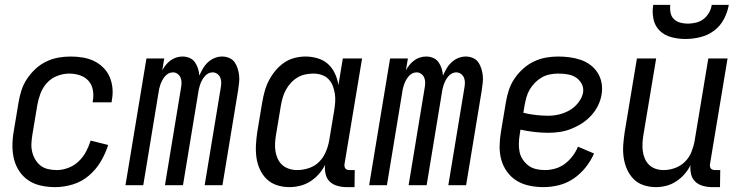

<svg xmlns="http://www.w3.org/2000/svg" viewBox="-20 -760 3040 788"><path d="M207 8Q177 8 149 2Q121 -4 98.5 -18.5Q76 -33 60.5 -55.5Q45 -78 38 -105Q31 -132 31 -161Q31 -190 36 -219L56 -339Q60 -364 68 -389Q76 -414 91 -436.5Q106 -459 126 -477.5Q146 -496 170 -507.5Q194 -519 219.5 -523.5Q245 -528 270 -528Q295 -528 319.5 -524Q344 -520 365 -510Q386 -500 403 -483.5Q420 -467 429.5 -445.5Q439 -424 441.5 -399Q444 -374 439 -349L438 -340H360L361 -346Q365 -369 361 -391Q357 -413 343 -428.5Q329 -444 308 -451Q287 -458 264 -458Q240 -458 215 -448.5Q190 -439 172.5 -419.5Q155 -400 146 -376Q137 -352 133 -328L113 -208Q110 -190 109 -172Q108 -154 112 -137Q116 -120 125 -105Q134 -90 147 -80Q160 -70 177.5 -66Q195 -62 213 -62Q236 -62 260 -71Q284 -80 302.5 -97.5Q321 -115 333 -137.5Q345 -160 352 -183L424 -165Q413 -130 393.5 -97Q374 -64 344.5 -39Q315 -14 278.5 -3Q242 8 207 8Z M495 0 581 -520H654L646 -471Q652 -483 660.5 -493.5Q669 -504 680 -512Q691 -520 703.5 -524Q716 -528 729 -528Q745 -528 758.5 -522Q772 -516 780 -504.5Q788 -493 792.5 -479Q797 -465 798 -450Q805 -465 813 -479Q821 -493 833.5 -504.5Q846 -516 861 -522Q876 -528 892 -528Q907 -528 921 -522Q935 -516 943 -504.5Q951 -493 955.5 -478.5Q960 -464 961.5 -449Q963 -434 961 -418.5Q959 -403 957 -388L893 0H820L886 -400Q888 -411 888 -421.5Q888 -432 884 -441.5Q880 -451 871.5 -457Q863 -463 852 -463Q843 -463 834.5 -458.5Q826 -454 819.5 -446Q813 -438 808.5 -429.5Q804 -421 801 -412Q798 -403 796 -394Q794 -385 793 -376L731 0H657L723 -400Q725 -411 725 -421.5Q725 -432 721 -441.5Q717 -451 708.5 -457Q700 -463 690 -463Q680 -463 671.5 -458.5Q663 -454 656.5 -446Q650 -438 645.5 -429.5Q641 -421 638 -412Q635 -403 633 -394Q631 -385 630 -376L568 0Z M1168 8Q1141 8 1116.5 0Q1092 -8 1074.5 -25Q1057 -42 1046.5 -65Q1036 -88 1032.5 -113.5Q1029 -139 1030.5 -166Q1032 -193 1036 -219L1056 -339Q1060 -362 1066 -384.5Q1072 -407 1083 -428.5Q1094 -450 1109.5 -469Q1125 -488 1145 -502Q1165 -516 1188 -522Q1211 -528 1234 -528Q1260 -528 1284.5 -520.5Q1309 -513 1326.5 -497Q1344 -481 1354.5 -458.5Q1365 -436 1369 -411L1387 -520H1466L1394 -87Q1393 -82 1394 -77Q1395 -72 1397.5 -68.5Q1400 -65 1405 -63.5Q1410 -62 1415 -62H1436L1435 8H1403Q1384 8 1365.5 3Q1347 -2 1334 -14Q1321 -26 1316.5 -45Q1312 -64 1314 -83Q1304 -63 1288.5 -45.5Q1273 -28 1253.5 -15.5Q1234 -3 1211.5 2.5Q1189 8 1168 8ZM1200 -62Q1223 -62 1247.5 -70Q1272 -78 1289.5 -95.5Q1307 -113 1317 -136.5Q1327 -160 1331 -183L1351 -303Q1354 -321 1355.5 -339Q1357 -357 1354.5 -374Q1352 -391 1346 -407Q1340 -423 1328.5 -435Q1317 -447 1300.5 -452.5Q1284 -458 1266 -458Q1250 -458 1233 -454.5Q1216 -451 1201 -442Q1186 -433 1174 -420Q1162 -407 1153.5 -391.5Q1145 -376 1140.5 -360Q1136 -344 1133 -328L1113 -208Q1110 -191 1109 -173.5Q1108 -156 1110.5 -139.5Q1113 -123 1120 -108Q1127 -93 1139 -82.5Q1151 -72 1167 -67Q1183 -62 1200 -62Z M1495 0 1581 -520H1654L1646 -471Q1652 -483 1660.5 -493.5Q1669 -504 1680 -512Q1691 -520 1703.5 -524Q1716 -528 1729 -528Q1745 -528 1758.5 -522Q1772 -516 1780 -504.5Q1788 -493 1792.5 -479Q1797 -465 1798 -450Q1805 -465 1813 -479Q1821 -493 1833.5 -504.5Q1846 -516 1861 -522Q1876 -528 1892 -528Q1907 -528 1921 -522Q1935 -516 1943 -504.5Q1951 -493 1955.5 -478.5Q1960 -464 1961.5 -449Q1963 -434 1961 -418.5Q1959 -403 1957 -388L1893 0H1820L1886 -400Q1888 -411 1888 -421.5Q1888 -432 1884 -441.5Q1880 -451 1871.5 -457Q1863 -463 1852 -463Q1843 -463 1834.5 -458.5Q1826 -454 1819.5 -446Q1813 -438 1808.5 -429.5Q1804 -421 1801 -412Q1798 -403 1796 -394Q1794 -385 1793 -376L1731 0H1657L1723 -400Q1725 -411 1725 -421.5Q1725 -432 1721 -441.5Q1717 -451 1708.5 -457Q1700 -463 1690 -463Q1680 -463 1671.5 -458.5Q1663 -454 1656.5 -446Q1650 -438 1645.5 -429.5Q1641 -421 1638 -412Q1635 -403 1633 -394Q1631 -385 1630 -376L1568 0Z M2210 8Q2181 8 2152.5 2Q2124 -4 2101 -18Q2078 -32 2061.5 -54.5Q2045 -77 2037.5 -104Q2030 -131 2030.5 -160.5Q2031 -190 2036 -219L2056 -339Q2060 -364 2068 -389Q2076 -414 2091 -436.5Q2106 -459 2126.5 -477.5Q2147 -496 2171 -507.5Q2195 -519 2220 -523.5Q2245 -528 2270 -528Q2294 -528 2317.5 -525Q2341 -522 2363 -514.5Q2385 -507 2403 -493.5Q2421 -480 2433 -461Q2445 -442 2449 -419Q2453 -396 2449 -372Q2445 -348 2434 -326Q2423 -304 2406 -285.5Q2389 -267 2368 -253.5Q2347 -240 2324 -231Q2301 -222 2277.5 -218.5Q2254 -215 2231 -215Q2201 -215 2172 -218.5Q2143 -222 2116 -228L2113 -208Q2110 -190 2109.5 -171.5Q2109 -153 2112.5 -136Q2116 -119 2126 -104.5Q2136 -90 2149.5 -80Q2163 -70 2180.5 -66Q2198 -62 2217 -62Q2237 -62 2258.5 -68Q2280 -74 2298 -87.5Q2316 -101 2330 -119.5Q2344 -138 2352 -158L2418 -130Q2405 -100 2383.5 -73Q2362 -46 2334 -27Q2306 -8 2274 0Q2242 8 2210 8ZM2231 -285Q2253 -285 2275.5 -290.5Q2298 -296 2318.5 -308Q2339 -320 2354 -339.5Q2369 -359 2373 -380Q2376 -400 2367 -416.5Q2358 -433 2343 -442.5Q2328 -452 2309 -455Q2290 -458 2271 -458Q2254 -458 2236.5 -454.5Q2219 -451 2204 -442.5Q2189 -434 2176 -421Q2163 -408 2154 -392.5Q2145 -377 2140.5 -360.5Q2136 -344 2133 -328L2128 -297Q2153 -291 2179 -288Q2205 -285 2231 -285Z M2672 8Q2646 8 2621.5 0Q2597 -8 2580 -25.5Q2563 -43 2553 -66Q2543 -89 2539.5 -114.5Q2536 -140 2538 -166.5Q2540 -193 2544 -219L2594 -520H2673L2621 -208Q2618 -191 2617 -174Q2616 -157 2618 -140.5Q2620 -124 2626.5 -109Q2633 -94 2644.5 -83Q2656 -72 2671.5 -67Q2687 -62 2704 -62Q2727 -62 2750.5 -70.5Q2774 -79 2791.5 -96.5Q2809 -114 2818 -137Q2827 -160 2831 -183L2887 -520H2966L2894 -87Q2893 -82 2894 -77Q2895 -72 2897.5 -68.5Q2900 -65 2905 -63.5Q2910 -62 2915 -62H2936L2935 8H2903Q2884 8 2865.5 3Q2847 -2 2834 -14Q2821 -26 2816.5 -44.5Q2812 -63 2814 -82Q2804 -62 2789 -45Q2774 -28 2755 -15.5Q2736 -3 2714.5 2.5Q2693 8 2672 8ZM2793 -600Q2763 -600 2735 -607.5Q2707 -615 2687.5 -634Q2668 -653 2662 -681.5Q2656 -710 2661 -740H2731Q2729 -724 2732 -708Q2735 -692 2746 -681.5Q2757 -671 2772 -667Q2787 -663 2803 -663Q2819 -663 2836 -667Q2853 -671 2867 -681.5Q2881 -692 2890 -708Q2899 -724 2901 -740H2971Q2966 -710 2951 -681.5Q2936 -653 2910.5 -634Q2885 -615 2854 -607.5Q2823 -600 2793 -600Z"/></svg>

Font: Iosevka Fixed
Style: Italic
Weight: 400
Italic angle: -9°
Monospace: yes
Designer: Belleve Invis
Foundry: Belleve Invis
Version: Version 33.2.4